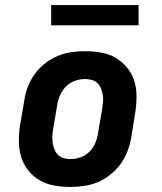

<svg xmlns="http://www.w3.org/2000/svg" viewBox="-20 -730 640 758"><path d="M257 8Q225 8 194 2.5Q163 -3 137 -18Q111 -33 92 -56.5Q73 -80 64 -109Q55 -138 54.5 -170Q54 -202 59 -234L76 -334Q80 -361 90 -387.5Q100 -414 117 -437.5Q134 -461 157.5 -479.5Q181 -498 207.5 -509Q234 -520 261.5 -524Q289 -528 316 -528Q348 -528 379 -522.5Q410 -517 436 -502Q462 -487 481.5 -463.5Q501 -440 510 -411Q519 -382 519 -350Q519 -318 514 -286L498 -186Q493 -159 483 -132.5Q473 -106 456 -82.5Q439 -59 415.5 -40.5Q392 -22 366 -11Q340 0 312 4Q284 8 257 8ZM259 -102Q278 -102 298 -109Q318 -116 333 -131Q348 -146 356 -165Q364 -184 367 -204L384 -304Q386 -317 387 -331Q388 -345 385.5 -357.5Q383 -370 378 -382Q373 -394 364 -402.5Q355 -411 342 -414.5Q329 -418 315 -418Q296 -418 276 -411Q256 -404 241 -389Q226 -374 217.5 -355Q209 -336 206 -316L189 -216Q187 -203 186.5 -189Q186 -175 188.5 -162.5Q191 -150 196 -138Q201 -126 210 -117.5Q219 -109 232 -105.5Q245 -102 259 -102ZM182 -630V-710H527V-630Z"/></svg>

Font: Iosevka Etoile Extrabold
Style: Italic
Weight: 800
Italic angle: -9°
Designer: Belleve Invis
Foundry: Belleve Invis
Version: Version 22.1.2; ttfautohint (v1.8.4)